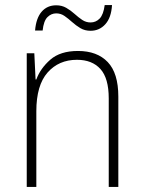

<svg xmlns="http://www.w3.org/2000/svg" viewBox="-20 -741 570 761"><path d="M86 0V-530H116L121 -426H124Q140 -470 179.5 -504.5Q219 -539 289 -539Q365 -539 407 -495Q449 -451 449 -358V0H411V-351Q411 -431 378 -467.5Q345 -504 285 -504Q213 -504 168.5 -453.5Q124 -403 124 -300V0ZM119 -620Q123 -669 145 -694.5Q167 -720 203 -720Q225 -720 242.5 -710Q260 -700 275.5 -686Q291 -672 306 -662Q321 -652 339 -652Q360 -652 375 -667.5Q390 -683 395 -721H424Q421 -671 397.5 -645Q374 -619 339 -619Q316 -619 298.5 -629.5Q281 -640 266 -653.5Q251 -667 236 -677.5Q221 -688 203 -688Q183 -688 168 -673Q153 -658 149 -620Z"/></svg>

Font: Noto Sans Mono Condensed ExtraLight
Style: Regular
Weight: 200
Width: 3
Designer: Monotype Design Team
Foundry: Monotype Imaging Inc.
Version: Version 2.014; ttfautohint (v1.8.4.7-5d5b)